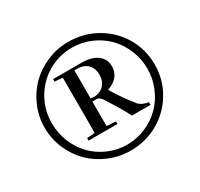

<svg xmlns="http://www.w3.org/2000/svg" viewBox="-148 -903 1120 1076"><g transform="rotate(-30 412.0 -365.0)"><path d="M410.6 -13.2Q337.9 -13.2 272 -40.8Q206.1 -68.4 158.4 -115.5Q110.8 -162.6 82.8 -227.8Q54.7 -293 54.7 -365.2Q54.7 -437 82.8 -502.2Q110.8 -567.4 158.2 -614.3Q205.6 -661.1 271 -689Q336.4 -716.8 408.7 -716.8Q506.8 -716.8 589.1 -670.2Q671.4 -623.5 719 -542.7Q766.6 -461.9 766.6 -365.2Q766.6 -269.5 719.2 -188.5Q671.9 -107.4 590.1 -60.3Q508.3 -13.2 410.6 -13.2ZM719.2 -365.2Q719.2 -429.7 694.8 -487.8Q670.4 -545.9 629.2 -587.6Q587.9 -629.4 530.8 -653.8Q473.6 -678.2 410.6 -678.2Q326.2 -678.2 255.1 -636.5Q184.1 -594.7 143.1 -523.2Q102.1 -451.7 102.1 -366.7Q102.1 -302.2 126 -244.1Q149.9 -186 190.7 -144Q231.4 -102.1 288.6 -77.1Q345.7 -52.2 409.2 -52.2Q472.7 -52.2 530 -76.9Q587.4 -101.6 628.9 -143.6Q670.4 -185.5 694.8 -243.4Q719.2 -301.3 719.2 -365.2ZM231.9 -180.2V-196.3L283.2 -200.2V-557.6L231.9 -562V-578.1H283.2H412.6Q481.4 -578.1 517.6 -550.5Q553.7 -522.9 553.7 -475.6Q553.7 -439 531.7 -412.1Q509.8 -385.3 468.8 -372.1Q512.2 -298.8 568.4 -229Q588.4 -204.1 632.8 -197.8V-180.2H512.7Q487.3 -232.4 418.9 -338.4Q404.8 -359.4 385.7 -359.4H359.9V-200.7L418.9 -196.3V-180.2ZM359.9 -561V-378.9Q370.1 -377.4 381.3 -377.4Q420.9 -377.4 445.3 -403.6Q469.7 -429.7 469.7 -470.7Q469.7 -510.3 445.8 -535.6Q421.9 -561 375.5 -561Z"/></g></svg>

Font: Elstob Medium
Style: Regular
Weight: 500
Designer: Peter S. Baker
Version: Version 1.015